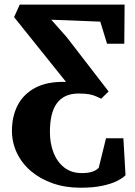

<svg xmlns="http://www.w3.org/2000/svg" viewBox="-20 -576 598 852"><path d="M336.5 257Q270.5 257 214.8 237.8Q159 218.5 118.2 184Q77.5 149.5 55.2 103.2Q33 57 33 3.5Q33 -59 58.2 -108.5Q83.5 -158 136.5 -186.5Q189.5 -215 273 -212.5L42.5 -500L67.5 -555.5H533L531.5 -382H455L425 -480L207.5 -488.5L276.5 -410.5L462 -170L429 -138Q418 -143 406.2 -148.5Q394.5 -154 376.8 -157.5Q359 -161 329 -161Q296 -161 272 -150Q248 -139 232.2 -117.5Q216.5 -96 209 -64.2Q201.5 -32.5 201.5 9.5Q201.5 61 217.8 102Q234 143 264.8 167Q295.5 191 338.5 192Q369 192.5 387.8 186.5Q406.5 180.5 418 169L450.5 37.5H527.5L537 201.5Q524.5 214.5 499 227.2Q473.5 240 433.5 248.5Q393.5 257 336.5 257Z"/></svg>

Font: Merriweather Light 18pt ExtraBold
Style: Regular
Weight: 800
Version: Version 2.100